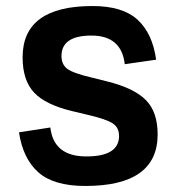

<svg xmlns="http://www.w3.org/2000/svg" viewBox="-20 -606 586 637"><path d="M503 -160Q503 11 263 11Q158 11 107 -34.5Q56 -80 43 -167L147 -183Q158 -87 266.5 -87Q375 -87 375 -155Q375 -183 353.5 -197Q332 -211 267 -226L221 -237Q132 -258 93.5 -298.5Q55 -339 55 -416Q55 -586 287 -586Q387 -586 436.5 -540.5Q486 -495 498 -408L394 -393Q383 -488 283.5 -488Q184 -488 184 -420Q184 -392 203.5 -377.5Q223 -363 283 -349L335 -336Q424 -314 463.5 -274.5Q503 -235 503 -160Z"/></svg>

Font: Sintony
Style: Bold
Weight: 700
Designer: Eduardo Rodriguez Tunni
Foundry: Eduardo Rodriguez Tunni
Version: Version 1.001